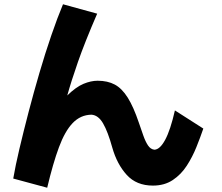

<svg xmlns="http://www.w3.org/2000/svg" viewBox="-20 -832 1040 899"><path d="M435 -768Q377 -634 345 -542Q313 -450 295 -385Q336 -425 371 -439.5Q406 -454 437 -454Q484 -454 517.5 -436Q551 -418 578 -375Q605 -332 630 -258Q641 -226 651 -197.5Q661 -169 673 -151Q685 -133 703 -131Q729 -132 753.5 -177.5Q778 -223 799 -315L932 -230Q918 -189 899.5 -143Q881 -97 854.5 -56Q828 -15 789 11Q750 37 696 37Q619 37 573.5 -13Q528 -63 506 -140Q485 -216 462.5 -254.5Q440 -293 408 -295Q357 -294 320.5 -256Q284 -218 256 -142.5Q228 -67 201 47L42 4Q52 -55 71 -135.5Q90 -216 114 -308Q138 -400 165 -492Q192 -584 220.5 -667Q249 -750 275 -812Z"/></svg>

Font: Mochiy Pop One
Style: Regular
Weight: 400
Designer: FONTDASU
Foundry: FONTDASU / Google Inc. / Adobe
Version: Version 2.000